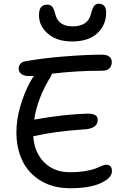

<svg xmlns="http://www.w3.org/2000/svg" viewBox="-20 -1002 666 1029"><path d="M366.2 -779.8Q285.2 -779.8 237.1 -821Q189 -862.3 189 -919.9Q189 -950.2 200 -963.6Q210.9 -977.1 232.9 -977.1Q250.5 -977.1 260 -965.8Q269.5 -954.6 276.9 -923.8Q293.5 -860.8 369.1 -860.8Q449.7 -860.8 466.8 -924.8Q475.1 -958 484.1 -970Q493.2 -981.9 509.8 -981.9Q548.8 -981.9 548.8 -934.1Q548.8 -867.7 501.5 -823.7Q454.1 -779.8 366.2 -779.8ZM164.1 -272.9 158.2 -272Q164.1 -184.6 217 -131.8Q270 -79.1 353 -79.1Q400.4 -79.1 437.7 -85.4Q475.1 -91.8 492.7 -99.1Q510.3 -106.4 525.1 -112.8Q540 -119.1 547.9 -119.1Q580.1 -119.1 580.1 -85Q580.1 -48.8 521 -21Q461.9 6.8 356 6.8Q265.6 6.8 199.7 -32.5Q133.8 -71.8 100.8 -138.9Q67.9 -206.1 67.9 -293Q67.9 -358.9 88.1 -429.9Q108.4 -501 140.1 -560.1Q154.3 -585.9 162.1 -595.2Q153.3 -594.2 137.2 -594.2Q109.4 -594.2 94.7 -605.2Q80.1 -616.2 80.1 -634.8Q80.1 -647 87.6 -658Q95.2 -668.9 111.8 -672.9Q202.6 -689.5 321 -699.2Q439.5 -709 525.9 -709Q552.7 -709 565.9 -698.5Q579.1 -688 579.1 -669.9Q579.1 -648.4 566.4 -635.7Q553.7 -623 527.8 -623Q385.7 -623 257.8 -606.9Q256.8 -601.1 251 -589.8Q181.6 -479 163.1 -360.8Q170.9 -362.8 173.8 -362.8Q325.2 -389.6 450.2 -393.1Q503.9 -393.1 503.9 -359.9Q503.9 -311.5 425.8 -308.1Q279.3 -298.8 164.1 -272.9Z"/></svg>

Font: Shantell Sans Normal
Style: Regular
Weight: 400
Designer: Stephen Nixon, Anya Danilova, Shantell Martin
Foundry: Arrow Type
Version: Version 1.006;[559af2be0]